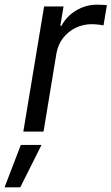

<svg xmlns="http://www.w3.org/2000/svg" viewBox="-71 -569 482 830"><path d="M29.8 0 119.6 -541H203.6L189.9 -457.5H194.8Q216.3 -498.5 258.1 -523.7Q299.8 -548.8 348.6 -548.8Q358.9 -548.8 371.3 -548.1Q383.8 -547.4 391.1 -546.9L376.5 -459.5Q371.1 -460.4 356.4 -462.4Q341.8 -464.4 325.2 -464.4Q288.1 -464.4 255.6 -448.5Q223.1 -432.6 201.4 -404.3Q179.7 -376 172.9 -337.9L117.2 0ZM-51.3 240.7 19 57.6H108.4L16.6 240.7Z"/></svg>

Font: Inter 17pt
Style: Italic
Weight: 400
Italic angle: -9.3988°
Version: Version 4.001;git-66647c0bb